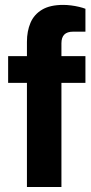

<svg xmlns="http://www.w3.org/2000/svg" viewBox="-20 -752 365 772"><path d="M88.3 0V-418.8H12.7V-526.4H88.3V-583.7Q88.3 -626.7 102.6 -660.3Q116.9 -693.8 149.1 -713.1Q181.2 -732.3 234.3 -732.3Q249.3 -732.3 265.8 -730.2Q282.3 -728.1 297.6 -724.5Q312.9 -720.9 323.5 -716.7V-624.7H274.4Q250 -624.7 238.5 -613Q227 -601.3 227 -578V-526.4H323.5V-418.8H227V0Z"/></svg>

Font: Archivo SemiBold
Style: Regular
Weight: 600
Designer: Hector Gatti
Foundry: Omnibus-Type
Version: Version 2.001